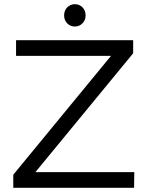

<svg xmlns="http://www.w3.org/2000/svg" viewBox="-20 -891 700 911"><path d="M335 -871.1Q356.9 -871.1 371.6 -856Q386.2 -840.8 386.2 -817.9Q386.2 -795.4 371.3 -780.3Q356.4 -765.1 335 -765.1Q313.5 -765.1 298.8 -780.3Q284.2 -795.4 284.2 -817.9Q284.2 -840.8 298.8 -856Q313.5 -871.1 335 -871.1ZM56.2 -700.2H611.8V-638.2L147.9 -74.2H617.2L616.2 0H43V-62L506.8 -626H56.2Z"/></svg>

Font: Montserrat-Arabic Light
Style: Regular
Weight: 300
Designer: Mohamed Gaber
Foundry: Kief Type Foundry
Version: Version 5.008;PS 005.008;hotconv 1.0.88;makeotf.lib2.5.64775